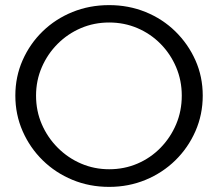

<svg xmlns="http://www.w3.org/2000/svg" viewBox="-20 -725 853 751"><path d="M407 -705Q483 -705 549.5 -678Q616 -651 666 -602Q716 -553 744.5 -489Q773 -425 773 -351Q773 -277 744.5 -212Q716 -147 666 -98Q616 -49 549.5 -21.5Q483 6 407 6Q330 6 263.5 -21.5Q197 -49 147 -98Q97 -147 68.5 -212Q40 -277 40 -351Q40 -425 68.5 -489.5Q97 -554 147 -602.5Q197 -651 263.5 -678Q330 -705 407 -705ZM407 -637Q348 -637 296.5 -615Q245 -593 205.5 -553.5Q166 -514 143.5 -462Q121 -410 121 -351Q121 -291 143.5 -239Q166 -187 206 -147Q246 -107 297.5 -85Q349 -63 407 -63Q466 -63 517.5 -85Q569 -107 608 -147Q647 -187 669 -239Q691 -291 691 -351Q691 -410 669 -462Q647 -514 608 -553.5Q569 -593 517.5 -615Q466 -637 407 -637Z"/></svg>

Font: Alexandria Light
Style: Regular
Weight: 300
Designer: Mohamed Gaber
Foundry: Kief Type Foundry
Version: Version 5.100